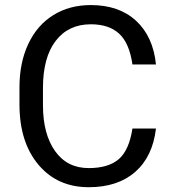

<svg xmlns="http://www.w3.org/2000/svg" viewBox="-20 -741 691 770"><path d="M605.5 -225.6Q592.3 -112.8 522.2 -51.5Q452.1 9.8 335.9 9.8Q210 9.8 134 -80.6Q58.1 -170.9 58.1 -322.3V-390.6Q58.1 -489.7 93.5 -564.9Q128.9 -640.1 193.8 -680.4Q258.8 -720.7 344.2 -720.7Q457.5 -720.7 525.9 -657.5Q594.2 -594.2 605.5 -482.4H511.2Q499 -567.4 458.3 -605.5Q417.5 -643.6 344.2 -643.6Q254.4 -643.6 203.4 -577.1Q152.3 -510.7 152.3 -388.2V-319.3Q152.3 -203.6 200.7 -135.3Q249 -66.9 335.9 -66.9Q414.1 -66.9 455.8 -102.3Q497.6 -137.7 511.2 -225.6Z"/></svg>

Font: TypoPRO Roboto
Style: Regular
Weight: 400
Designer: Google
Version: Version 2.136; 2016